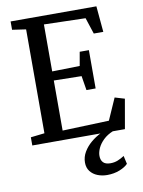

<svg xmlns="http://www.w3.org/2000/svg" viewBox="-104 -814 843 1133"><g transform="rotate(-10 317.0 -247.0)"><path d="M122.5 -58.5V-681L40.5 -693V-743H554.5L568.5 -587.5H511.5L479.5 -685L231 -691.5V-410L396.5 -413.5L411 -496H466V-266.5H411L397 -352.5L231 -355.5V-55.5L510 -65.5L567 -194.5L625.5 -177L594.5 0H39.5V-49ZM445 248.5Q414.5 248.5 387.8 238Q361 227.5 344.5 206.2Q328 185 328 153.5Q328 120.5 345.2 91Q362.5 61.5 390.2 38Q418 14.5 449.5 -1L480.5 -5L524 -1Q488 13.5 464.8 36Q441.5 58.5 430.2 83.2Q419 108 419 129Q419 155 432.8 169.2Q446.5 183.5 476 183.5Q500.5 183.5 521 175Q541.5 166.5 559.5 154.5L570.5 203.5Q554.5 221 520.5 234.8Q486.5 248.5 445 248.5Z"/></g></svg>

Font: Merriweather 20pt
Style: Regular
Weight: 400
Version: Version 2.100